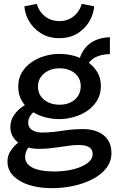

<svg xmlns="http://www.w3.org/2000/svg" viewBox="-20 -764 620 1001"><path d="M250 217Q184 217 132 200.5Q80 184 49.5 153Q19 122 19 78Q19 47 35 23Q51 -1 73 -19Q95 -37 115 -47L162 -23Q144 -15 127.5 6Q111 27 111 56Q111 79 129 96Q147 113 181 121.5Q215 130 264 130Q315 130 360.5 119Q406 108 434.5 87.5Q463 67 463 39Q463 14 444 3Q425 -8 391 -8Q368 -8 344.5 -5Q321 -2 295.5 2Q270 6 242 9Q214 12 181 12Q138 12 105 -2.5Q72 -17 53 -42.5Q34 -68 34 -100Q34 -134 51 -160.5Q68 -187 94.5 -206Q121 -225 150 -236L194 -206Q176 -197 160.5 -184.5Q145 -172 136 -157Q127 -142 127 -125Q127 -108 136 -96.5Q145 -85 161.5 -79Q178 -73 200 -73Q227 -73 252.5 -75.5Q278 -78 303 -82Q328 -86 355.5 -88.5Q383 -91 414 -91Q457 -91 490 -77Q523 -63 542 -35.5Q561 -8 561 33Q561 76 536 110Q511 144 467.5 167.5Q424 191 368 204Q312 217 250 217ZM289 -143Q250 -143 212 -153.5Q174 -164 143 -185.5Q112 -207 93.5 -238.5Q75 -270 75 -312Q75 -355 94.5 -387Q114 -419 145.5 -440.5Q177 -462 214.5 -472.5Q252 -483 289 -483Q329 -483 367 -472.5Q405 -462 436.5 -441Q468 -420 487 -388.5Q506 -357 506 -315Q506 -273 486.5 -240.5Q467 -208 435.5 -186.5Q404 -165 365.5 -154Q327 -143 289 -143ZM290 -218Q323 -218 348 -230Q373 -242 387 -264Q401 -286 401 -315Q401 -344 386 -365Q371 -386 346 -397Q321 -408 290 -408Q259 -408 233.5 -396Q208 -384 193 -363Q178 -342 178 -312Q178 -283 193 -262Q208 -241 233.5 -229.5Q259 -218 290 -218ZM427 -412 391 -442Q398 -474 413 -498Q428 -522 449 -537.5Q470 -553 496.5 -561Q523 -569 553 -570V-482Q510 -481 479.5 -466.5Q449 -452 427 -412ZM289 -565Q235 -565 195 -589.5Q155 -614 132.5 -652Q110 -690 107 -731L172 -744Q179 -718 195.5 -697.5Q212 -677 236 -665.5Q260 -654 290 -654Q319 -654 342.5 -665.5Q366 -677 382.5 -697.5Q399 -718 406 -744L471 -731Q468 -690 445.5 -652Q423 -614 383.5 -589.5Q344 -565 289 -565Z"/></svg>

Font: BioRhyme Medium
Style: Regular
Weight: 500
Designer: Aoife Mooney
Foundry: Aoife Mooney Type
Version: Version 1.600;gftools[0.9.33]